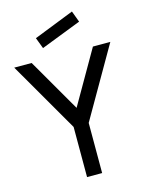

<svg xmlns="http://www.w3.org/2000/svg" viewBox="-142 -1071 883 1156"><g transform="rotate(-15 299.5 -493.0)"><path d="M198 -819 172 -887.5 423 -986.5 449 -916.5ZM599 -750 347 -312.5V0H253V-312.5L0 -750H108.5L300 -419L490.5 -750Z"/></g></svg>

Font: Russisch Sans Medium
Style: Regular
Weight: 500
Width: 4
Designer: Michael Sharanda (font) & Cristiano Sobral (main changes)
Foundry: Michael Sharanda
Version: Version 2.00;September 8, 2020;FontCreator 13.0.0.2681 64-bi